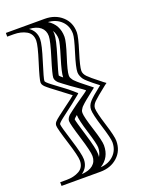

<svg xmlns="http://www.w3.org/2000/svg" viewBox="-145 -771 618 835"><g transform="rotate(-20 163.5 -354.0)"><path d="M122.1 -76.2Q122.1 -39.1 91.8 -18.1Q126 -20 144 -35.2Q162.1 -50.3 162.1 -76.2Q162.1 -98.1 140.1 -168.9Q118.2 -239.7 118.2 -253.9Q118.2 -261.2 122.3 -267.8Q126.5 -274.4 131.1 -278.6Q135.7 -282.7 147 -291Q175.8 -313 200.7 -329.8Q225.6 -346.7 232.9 -353V-355Q225.6 -361.3 200.7 -378.2Q175.8 -395 147 -417Q135.7 -425.3 131.1 -429.4Q126.5 -433.6 122.3 -440.2Q118.2 -446.8 118.2 -454.1Q118.2 -468.3 140.1 -539.1Q162.1 -609.9 162.1 -631.8Q162.1 -657.7 144 -672.9Q126 -688 91.8 -689.9Q122.1 -668.9 122.1 -631.8Q122.1 -607.4 99.6 -536.1Q77.1 -464.8 77.1 -454.1Q77.1 -448.7 100.1 -431.2Q111.8 -422.4 128.4 -409.9Q145 -397.5 150.4 -393.6Q155.8 -389.6 164.1 -383.1Q172.4 -376.5 177.2 -372.1Q182.1 -367.7 189 -361.8L196.8 -355V-353L189 -346.2Q167 -327.1 100.1 -276.9Q77.1 -259.3 77.1 -253.9Q77.1 -243.2 99.6 -171.9Q122.1 -100.6 122.1 -76.2ZM-8.8 -708H21H57.1H113.8H170.9Q219.2 -708 250.7 -679.4Q282.2 -650.9 282.2 -605Q282.2 -585 262.7 -522.5Q243.2 -460 243.2 -440.9Q243.2 -426.8 255.9 -413.3Q268.6 -399.9 305.2 -371.6Q308.1 -369.6 309.6 -368.2Q311 -366.7 313.7 -364.7Q316.4 -362.8 318.8 -360.8L328.1 -354L318.8 -347.2Q271.5 -310.1 257.3 -295.9Q243.2 -281.7 243.2 -267.1Q243.2 -248.5 262.7 -186.3Q282.2 -124 282.2 -103Q282.2 -57.1 250.7 -28.6Q219.2 0 170.9 0H113.8H57.1H21H-8.8V-17.1H21Q55.2 -17.1 79.6 -31Q104 -44.9 104 -76.2Q104 -98.1 81.5 -169.2Q59.1 -240.2 59.1 -253.9Q59.1 -262.7 65.2 -270.3Q71.3 -277.8 88.9 -291Q109.4 -306.6 127.9 -320.3Q146.5 -334 155.5 -340.8Q164.6 -347.7 171.9 -354Q169.4 -356.4 88.9 -417Q87.4 -418.5 83.5 -421.4Q79.6 -424.3 78.1 -425.8Q76.7 -427.2 73.7 -429.7Q70.8 -432.1 69.3 -433.6Q67.9 -435.1 65.9 -437.5Q64 -439.9 63 -441.4Q62 -442.9 61 -445.1Q60.1 -447.3 59.6 -449.5Q59.1 -451.7 59.1 -454.1Q59.1 -467.8 81.5 -538.8Q104 -609.9 104 -631.8Q104 -663.1 79.6 -677Q55.2 -690.9 21 -690.9H-8.8ZM179.2 -689.9Q225.1 -661.6 225.1 -605Q225.1 -584 205.1 -521.7Q185.1 -459.5 185.1 -440.9Q185.1 -437 185.8 -433.6Q186.5 -430.2 189 -426.3Q191.4 -422.4 193.4 -419.2Q195.3 -416 200.4 -411.4Q205.6 -406.7 209.2 -403.1Q212.9 -399.4 220.7 -393.3Q228.5 -387.2 234.1 -382.6Q239.7 -377.9 250.5 -369.6Q261.2 -361.3 269 -355V-353Q261.2 -346.7 250.5 -338.4Q239.7 -330.1 234.1 -325.4Q228.5 -320.8 220.7 -314.7Q212.9 -308.6 209.2 -304.9Q205.6 -301.3 200.4 -296.6Q195.3 -292 193.4 -288.8Q191.4 -285.6 189 -281.7Q186.5 -277.8 185.8 -274.4Q185.1 -271 185.1 -267.1Q185.1 -248.5 205.1 -186.3Q225.1 -124 225.1 -103Q225.1 -46.4 179.2 -18.1Q216.8 -20.5 240.5 -43.7Q264.2 -66.9 264.2 -103Q264.2 -121.1 244.6 -183.6Q225.1 -246.1 225.1 -267.1Q225.1 -287.1 240.2 -303.7Q255.4 -320.3 292.5 -349.1Q296.9 -352.5 298.8 -354Q279.8 -368.7 272.5 -374.5Q265.1 -380.4 253.2 -390.9Q241.2 -401.4 236.8 -407.7Q232.4 -414.1 228.8 -422.9Q225.1 -431.6 225.1 -440.9Q225.1 -462.4 244.6 -524.7Q264.2 -586.9 264.2 -605Q264.2 -641.1 240.5 -664.3Q216.8 -687.5 179.2 -689.9ZM198.2 -605Q198.2 -627.4 187 -646Q188 -640.1 188 -631.8Q188 -606.4 166.3 -535.6Q144.5 -464.8 144 -455.1Q147 -450.7 159.2 -440.9Q159.2 -462.9 178.7 -525.9Q198.2 -588.9 198.2 -605ZM159.2 -267.1Q147 -257.3 144 -252.9Q144.5 -243.7 166.3 -172.6Q188 -101.6 188 -76.2Q188 -65.9 187 -62Q198.2 -80.6 198.2 -103Q198.2 -119.1 178.7 -182.1Q159.2 -245.1 159.2 -267.1Z"/></g></svg>

Font: FoglihtenFr02
Style: Regular
Weight: 500
Version: Version 0.68